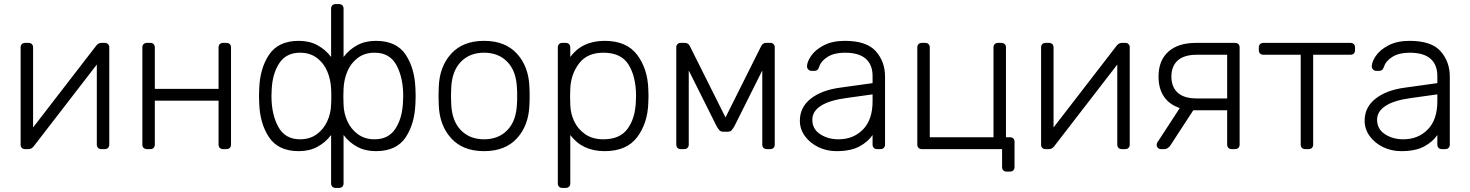

<svg xmlns="http://www.w3.org/2000/svg" viewBox="-20 -730 7195 940"><path d="M493 0H476Q466 0 460 -6Q454 -12 454 -22V-414L146 -15Q135 0 120 0H101Q93 0 87 -6Q81 -12 81 -20V-498Q81 -508 87 -514Q93 -520 103 -520H120Q130 -520 136 -514Q142 -508 142 -498V-106L450 -505Q461 -520 476 -520H495Q503 -520 509 -514Q515 -508 515 -501V-22Q515 -12 509 -6Q503 0 493 0Z M1050 -295V-498Q1050 -508 1056 -514Q1062 -520 1072 -520H1089Q1099 -520 1105 -514Q1111 -508 1111 -498V-22Q1111 -12 1105 -6Q1099 0 1089 0H1072Q1062 0 1056 -6Q1050 -12 1050 -22V-237H738V-22Q738 -12 732 -6Q726 0 716 0H699Q689 0 683 -6Q677 -12 677 -22V-498Q677 -508 683 -514Q689 -520 699 -520H716Q726 -520 732 -514Q738 -508 738 -498V-295Z M1248 -260 1249 -293Q1252 -395 1297.5 -462.5Q1343 -530 1443 -530Q1495 -530 1534.5 -508.5Q1574 -487 1601 -451V-688Q1601 -698 1607 -704Q1613 -710 1623 -710H1640Q1650 -710 1656 -704Q1662 -698 1662 -688V-451Q1689 -487 1728.5 -508.5Q1768 -530 1820 -530Q1921 -530 1966 -462.5Q2011 -395 2014 -293Q2015 -283 2015 -260Q2015 -237 2014 -227Q2011 -125 1966 -57.5Q1921 10 1820 10Q1768 10 1728.5 -11.5Q1689 -33 1662 -69V168Q1662 178 1656 184Q1650 190 1640 190H1623Q1613 190 1607 184Q1601 178 1601 168V-69Q1574 -33 1534.5 -11.5Q1495 10 1443 10Q1343 10 1297.5 -57.5Q1252 -125 1249 -227ZM1310 -288 1309 -260Q1309 -170 1342.5 -109Q1376 -48 1449 -48Q1497 -48 1531 -73Q1565 -98 1582.5 -137Q1600 -176 1601 -218Q1602 -228 1602 -257Q1602 -286 1601 -296Q1599 -340 1582.5 -380Q1566 -420 1532 -446Q1498 -472 1449 -472Q1381 -472 1347 -420Q1313 -368 1310 -288ZM1814 -48Q1882 -48 1916 -100Q1950 -152 1953 -232Q1954 -242 1954 -260Q1954 -350 1921 -411Q1888 -472 1814 -472Q1765 -472 1731 -446Q1697 -420 1680.5 -380Q1664 -340 1662 -296L1661 -257L1662 -218Q1663 -176 1680.5 -137Q1698 -98 1732 -73Q1766 -48 1814 -48Z M2573 -260Q2573 -228 2572 -218Q2569 -117 2511.5 -53.5Q2454 10 2350 10Q2246 10 2188.5 -53.5Q2131 -117 2128 -218L2127 -260L2128 -302Q2131 -403 2188.5 -466.5Q2246 -530 2350 -530Q2454 -530 2511.5 -466.5Q2569 -403 2572 -302Q2573 -292 2573 -260ZM2189 -297 2188 -260 2189 -223Q2192 -139 2235.5 -93.5Q2279 -48 2350 -48Q2421 -48 2464.5 -93.5Q2508 -139 2511 -223Q2512 -233 2512 -260Q2512 -287 2511 -297Q2508 -381 2464.5 -426.5Q2421 -472 2350 -472Q2279 -472 2235.5 -426.5Q2192 -381 2189 -297Z M2772 168Q2772 178 2766 184Q2760 190 2750 190H2733Q2723 190 2717 184Q2711 178 2711 168V-498Q2711 -508 2717 -514Q2723 -520 2733 -520H2750Q2760 -520 2766 -514Q2772 -508 2772 -498V-451Q2830 -530 2940 -530Q3048 -530 3099.5 -461.5Q3151 -393 3154 -293Q3155 -283 3155 -260Q3155 -237 3154 -227Q3151 -127 3099.5 -58.5Q3048 10 2940 10Q2831 10 2772 -69ZM2934 -48Q3015 -48 3052.5 -99.5Q3090 -151 3093 -232Q3094 -242 3094 -260Q3094 -353 3058 -412.5Q3022 -472 2934 -472Q2855 -472 2815 -419.5Q2775 -367 2772 -296L2771 -257L2772 -218Q2773 -175 2791 -136.5Q2809 -98 2845 -73Q2881 -48 2934 -48Z M3712 -22V-385L3576 -113Q3568 -99 3561.5 -92Q3555 -85 3542 -85H3522Q3509 -85 3502.5 -92Q3496 -99 3488 -113L3352 -385V-22Q3352 -12 3346 -6Q3340 0 3330 0H3313Q3303 0 3297 -6Q3291 -12 3291 -22V-501Q3291 -508 3297 -514Q3303 -520 3311 -520H3334Q3349 -520 3357 -505L3532 -155L3707 -505Q3715 -520 3730 -520H3753Q3761 -520 3767 -514Q3773 -508 3773 -501V-22Q3773 -12 3767 -6Q3761 0 3751 0H3734Q3724 0 3718 -6Q3712 -12 3712 -22Z M4252 -69Q4230 -36 4187.5 -13Q4145 10 4075 10Q4027 10 3986 -10Q3945 -30 3920.5 -64Q3896 -98 3896 -139Q3896 -205 3949.5 -247Q4003 -289 4094 -301L4252 -323V-358Q4252 -413 4218.5 -442.5Q4185 -472 4116 -472Q4065 -472 4032.5 -452Q4000 -432 3991 -404Q3987 -392 3981.5 -387.5Q3976 -383 3967 -383H3953Q3944 -383 3937.5 -389.5Q3931 -396 3931 -405Q3931 -427 3951 -456.5Q3971 -486 4013 -508Q4055 -530 4116 -530Q4223 -530 4268 -479Q4313 -428 4313 -355V-22Q4313 -12 4307 -6Q4301 0 4291 0H4274Q4264 0 4258 -6Q4252 -12 4252 -22ZM4252 -268 4123 -250Q4041 -239 3999 -212Q3957 -185 3957 -144Q3957 -98 3995.5 -73Q4034 -48 4085 -48Q4158 -48 4205 -96Q4252 -144 4252 -234Z M4844 -58V-498Q4844 -508 4850 -514Q4856 -520 4866 -520H4883Q4893 -520 4899 -514Q4905 -508 4905 -498V-58H4925Q4935 -58 4941 -52Q4947 -46 4947 -36V88Q4947 98 4941 104Q4935 110 4925 110H4908Q4898 110 4892 104Q4886 98 4886 88V0H4493Q4483 0 4477 -6Q4471 -12 4471 -22V-498Q4471 -508 4477 -514Q4483 -520 4493 -520H4510Q4520 -520 4526 -514Q4532 -508 4532 -498V-58Z M5489 0H5472Q5462 0 5456 -6Q5450 -12 5450 -22V-414L5142 -15Q5131 0 5116 0H5097Q5089 0 5083 -6Q5077 -12 5077 -20V-498Q5077 -508 5083 -514Q5089 -520 5099 -520H5116Q5126 -520 5132 -514Q5138 -508 5138 -498V-106L5446 -505Q5457 -520 5472 -520H5491Q5499 -520 5505 -514Q5511 -508 5511 -501V-22Q5511 -12 5505 -6Q5499 0 5489 0Z M5652 -355Q5652 -434 5700 -477Q5748 -520 5835 -520H6027Q6037 -520 6043 -514Q6049 -508 6049 -498V-22Q6049 -12 6043 -6Q6037 0 6027 0H6010Q6000 0 5994 -6Q5988 -12 5988 -22V-190H5822L5708 -15Q5695 0 5681 0H5663Q5655 0 5649 -6Q5643 -12 5643 -20Q5643 -31 5651 -40L5756 -201Q5705 -218 5678.5 -257Q5652 -296 5652 -355ZM5988 -462H5840Q5777 -462 5746 -434Q5715 -406 5715 -355Q5715 -304 5746 -276Q5777 -248 5840 -248H5988Z M6348 -462H6165Q6155 -462 6149 -468Q6143 -474 6143 -484V-498Q6143 -508 6149 -514Q6155 -520 6165 -520H6592Q6602 -520 6608 -514Q6614 -508 6614 -498V-484Q6614 -474 6608 -468Q6602 -462 6592 -462H6409V-22Q6409 -12 6403 -6Q6397 0 6387 0H6370Q6360 0 6354 -6Q6348 -12 6348 -22Z M7017 -69Q6995 -36 6952.5 -13Q6910 10 6840 10Q6792 10 6751 -10Q6710 -30 6685.5 -64Q6661 -98 6661 -139Q6661 -205 6714.5 -247Q6768 -289 6859 -301L7017 -323V-358Q7017 -413 6983.5 -442.5Q6950 -472 6881 -472Q6830 -472 6797.5 -452Q6765 -432 6756 -404Q6752 -392 6746.5 -387.5Q6741 -383 6732 -383H6718Q6709 -383 6702.5 -389.5Q6696 -396 6696 -405Q6696 -427 6716 -456.5Q6736 -486 6778 -508Q6820 -530 6881 -530Q6988 -530 7033 -479Q7078 -428 7078 -355V-22Q7078 -12 7072 -6Q7066 0 7056 0H7039Q7029 0 7023 -6Q7017 -12 7017 -22ZM7017 -268 6888 -250Q6806 -239 6764 -212Q6722 -185 6722 -144Q6722 -98 6760.5 -73Q6799 -48 6850 -48Q6923 -48 6970 -96Q7017 -144 7017 -234Z"/></svg>

Font: Rubik
Style: Regular
Weight: 300
Designer: Hubert & Fischer
Foundry: Hubert & Fischer
Version: Version 1.100